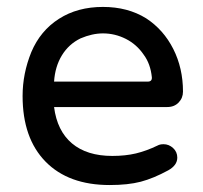

<svg xmlns="http://www.w3.org/2000/svg" viewBox="-20 -529 593 560"><path d="M45.9 -249Q45.9 -314.5 71.3 -377Q97.7 -439.5 151.9 -474.1Q206.1 -508.8 280.3 -508.8Q352.5 -508.8 406.2 -475.6Q457 -442.4 485.4 -386.2Q513.7 -330.1 513.7 -261.7Q513.7 -243.2 501 -230Q488.3 -216.8 467.8 -216.8H137.7Q146.5 -147.5 189.9 -110.8Q233.4 -74.2 307.6 -74.2Q345.7 -74.2 376.5 -81.5Q407.2 -88.9 439.5 -104.5Q446.3 -108.4 457 -108.4Q472.7 -108.4 484.9 -97.2Q497.1 -85.9 497.1 -69.3Q497.1 -46.9 470.7 -32.2Q427.7 -8.8 390.6 1Q353.5 10.7 299.8 10.7Q179.7 10.7 112.8 -57.6Q45.9 -126 45.9 -249ZM422.9 -303.7Q418.9 -342.8 399.4 -369.1Q378.9 -399.4 347.2 -415.5Q315.4 -431.6 280.3 -431.6Q249 -431.6 214.8 -417Q180.7 -400.4 160.6 -367.7Q140.6 -335 137.7 -291H411.1Q423.8 -291 422.9 -303.7Z"/></svg>

Font: jf-openhuninn-2.1
Style: Regular
Weight: 400
Designer: [Kosugi Maru]
Designed by MOTOYA      

[Varela Round]
Joe Prince (Latin component); Avraham Cornfeld (Hebrew component)
Foundry: justfont Co., Ltd.
Version: 2.1